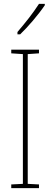

<svg xmlns="http://www.w3.org/2000/svg" viewBox="-20 -970 259 990"><path d="M211 -943V-950H181C147 -898 115 -858 70 -805V-793H84C123 -830 178 -894 211 -943ZM181 0V-19L123 -22V-691L181 -695V-714H38V-695L98 -691V-22L38 -19V0Z"/></svg>

Font: Noto Sans Gurmukhi UI ExtraCondensed Thin
Style: Regular
Weight: 100
Width: 2
Designer: Jelle Bosma - Monotype Design Team
Foundry: Monotype Imaging Inc.
Version: Version 2.004